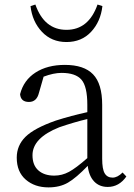

<svg xmlns="http://www.w3.org/2000/svg" viewBox="-20 -811 589 845"><path d="M409.2 -791 430.7 -784.2Q422.9 -715.8 380.9 -670.9Q338.9 -626 272.5 -626Q207 -626 164.6 -670.9Q122.1 -715.8 114.3 -784.2L135.7 -791Q174.8 -679.7 272.5 -679.7Q370.1 -679.7 409.2 -791ZM364.3 -115.2V-287.1Q306.6 -273.4 241.2 -251Q123 -204.1 123 -127.9Q123 -84 148.9 -61Q174.8 -38.1 218.8 -38.1Q252.9 -38.1 283.7 -54.7Q314.5 -71.3 364.3 -115.2ZM519.5 -51.8 536.1 -34.2Q503.9 11.7 454.1 11.7Q417 11.7 394 -12.7Q371.1 -37.1 366.2 -81.1Q315.4 -28.3 279.3 -7.3Q243.2 13.7 193.4 13.7Q132.8 13.7 93.3 -20.5Q53.7 -54.7 53.7 -117.2Q53.7 -170.9 92.3 -209Q130.9 -247.1 225.6 -280.3Q293 -301.8 364.3 -317.4V-349.6Q364.3 -430.7 338.4 -460.4Q312.5 -490.2 251 -490.2Q215.8 -490.2 171.9 -473.6L151.4 -402.3Q141.6 -362.3 107.4 -362.3Q71.3 -362.3 68.4 -396.5Q84 -458 136.2 -491.7Q188.5 -525.4 265.6 -525.4Q349.6 -525.4 389.6 -483.9Q429.7 -442.4 429.7 -349.6V-112.3Q429.7 -66.4 440.9 -47.9Q452.1 -29.3 475.6 -29.3Q497.1 -29.3 519.5 -51.8Z"/></svg>

Font: GenYoMin TW TTF Light
Style: Regular
Weight: 300
Version: Version 1.300